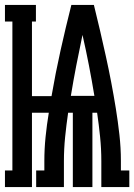

<svg xmlns="http://www.w3.org/2000/svg" viewBox="-21 -755 542 775"><path d="M-1 0V-67H29V-668H-1V-735H124V-668H108V-367H187Q203 -460 223.5 -552Q244 -644 267 -735H358Q371 -683 383 -631Q395 -579 406.5 -527Q418 -475 428 -422.5Q438 -370 446.5 -317.5Q455 -265 461 -211.5Q467 -158 467 -105V-67H501V0H388V-105Q388 -154 383 -203Q378 -252 371 -300H352V0H273V-300H254Q247 -252 242 -203Q237 -154 237 -105V0H125V-67H158V-105Q158 -154 163 -203Q168 -252 176 -300H108V0ZM265 -368H360Q350 -429 338 -491Q326 -553 312 -614Q299 -553 287 -491Q275 -429 265 -368Z"/></svg>

Font: Iosevka Curly Slab Extrabold
Style: Regular
Weight: 800
Monospace: yes
Designer: Belleve Invis
Foundry: Belleve Invis
Version: Version 22.1.2; ttfautohint (v1.8.4)